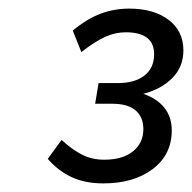

<svg xmlns="http://www.w3.org/2000/svg" viewBox="-20 -828 446 446"><path d="M220 -402Q177 -402 145.5 -417Q114 -432 91 -459L123 -503Q148 -480 171 -468.5Q194 -457 222 -457Q265 -457 289 -476.5Q313 -496 313 -528Q313 -556 295 -571.5Q277 -587 241 -587H201L209 -635H254Q293 -635 315.5 -652.5Q338 -670 338 -702Q338 -753 272 -753Q248 -753 224.5 -742.5Q201 -732 169 -707L149 -757Q183 -785 214.5 -796.5Q246 -808 280 -808Q337 -808 371.5 -782Q406 -756 406 -711Q406 -673 380.5 -647Q355 -621 313 -610Q345 -599 362 -577.5Q379 -556 379 -525Q379 -469 335 -435.5Q291 -402 220 -402Z"/></svg>

Font: Celebes
Style: Italic
Weight: 400
Italic angle: -10°
Designer: Anugrah Pasau
Foundry: Lafontype
Version: Version 1.000; ttfautohint (v1.8.4)